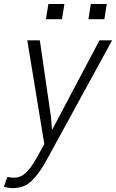

<svg xmlns="http://www.w3.org/2000/svg" viewBox="-55 -731 583 964"><path d="M8 213.5Q-1 213.5 -14.5 211.2Q-28 209 -35 206.5L-18.5 157.5Q2.5 161 16 161Q48 161 73 138.5Q98 116 127.5 64.5L167.5 -7.5L82 -528.5H145L201 -143L206 -80.5H207.5L444.5 -528.5H508L172.5 84.5Q142 139 104.8 176.2Q67.5 213.5 8 213.5ZM469 -634.5H389L401 -711H481ZM256 -634.5H175.5L188 -711H268.5Z"/></svg>

Font: Roberto Sans Light
Style: Italic
Weight: 300
Italic angle: -11°
Designer: Google
Version: Version 1.00;June 11, 2020;FontCreator 12.0.0.2522 64-bit; t